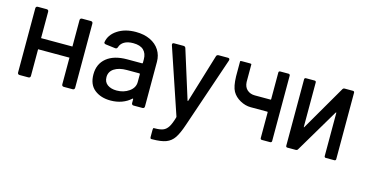

<svg xmlns="http://www.w3.org/2000/svg" viewBox="-75 -850 2632 1384"><g transform="rotate(15 1241.0 -158.5)"><path d="M148 -214V-15Q148 -8 144 -4Q140 0 133 0H67Q60 0 56 -4Q52 -8 52 -15V-494Q52 -501 56 -505Q60 -509 67 -509H133Q140 -509 144 -505Q148 -501 148 -494V-297H382V-494Q382 -501 386 -505Q390 -509 397 -509H463Q470 -509 474 -505Q478 -501 478 -494V-15Q478 -8 474 -4Q470 0 463 0H397Q390 0 386 -4Q382 -8 382 -15V-214Z M999 -348V-15Q999 -8 995 -4Q991 0 984 0H918Q911 0 907 -4Q903 -8 903 -15V-43Q903 -46 901 -47Q899 -48 897 -46Q869 -20 830.5 -6Q792 8 747 8Q674 8 627 -29.5Q580 -67 580 -143Q580 -221 634.5 -265.5Q689 -310 787 -310H898Q903 -310 903 -315V-341Q903 -385 877.5 -409.5Q852 -434 800 -434Q759 -434 733.5 -419Q708 -404 700 -377Q696 -364 683 -365L611 -374Q604 -375 600 -378.5Q596 -382 597 -387Q606 -444 661.5 -480.5Q717 -517 798 -517Q859 -517 904.5 -495.5Q950 -474 974.5 -435.5Q999 -397 999 -348ZM903 -172V-230Q903 -235 898 -235H805Q746 -235 711 -212Q676 -189 676 -148Q676 -111 702.5 -92Q729 -73 771 -73Q824 -73 863.5 -101Q903 -129 903 -172Z M1095 185V134Q1095 119 1101 119H1107Q1147 119 1169.5 110Q1192 101 1207.5 76.5Q1223 52 1237 3Q1238 1 1237 -3L1072 -492Q1071 -494 1071 -498Q1071 -509 1084 -509H1154Q1167 -509 1171 -497L1284 -137Q1285 -133 1287 -133Q1289 -133 1290 -137L1399 -496Q1400 -502 1405 -505.5Q1410 -509 1416 -509H1486Q1494 -509 1497 -504.5Q1500 -500 1498 -492L1319 35Q1296 104 1273 138Q1250 172 1213 186Q1176 200 1109 200H1102Q1099 200 1097 196Q1095 192 1095 185Z M1661 -375Q1663 -337 1686 -317Q1709 -297 1743 -297H1860Q1864 -297 1864 -301V-500Q1864 -505 1867 -508Q1870 -511 1876 -511H1937Q1942 -511 1945.5 -508Q1949 -505 1949 -500V-11Q1949 -6 1945.5 -3Q1942 0 1937 0H1876Q1870 0 1867 -3Q1864 -6 1864 -11V-203Q1864 -207 1860 -207H1736Q1696 -207 1657 -228.5Q1618 -250 1598.5 -284.5Q1579 -319 1577 -395V-506Q1577 -509 1580 -510Q1583 -511 1589 -511H1649Q1655 -511 1658 -510Q1661 -509 1661 -506Z M2418 6H2354Q2349 6 2346 3Q2343 0 2343 -5V-327Q2343 -330 2341.5 -330Q2340 -330 2338 -328L2144 -1Q2140 6 2131 6H2067Q2062 6 2059 3Q2056 0 2056 -5V-501Q2056 -506 2059 -509Q2062 -512 2067 -512H2132Q2137 -512 2140 -509Q2143 -506 2143 -501V-170Q2143 -167 2144.5 -166.5Q2146 -166 2147 -169L2342 -505Q2346 -512 2355 -512H2418Q2423 -512 2426 -509Q2429 -506 2429 -501V-5Q2429 0 2426 3Q2423 6 2418 6Z"/></g></svg>

Font: Barlow_Medium_SS
Style: Regular
Weight: 500
Designer: Jeremy Tribby
Foundry: Jeremy Tribby
Version: Version 1.101 August 23, 2024